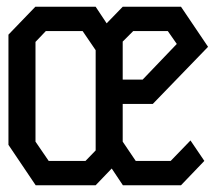

<svg xmlns="http://www.w3.org/2000/svg" viewBox="-20 -548 640 568"><path d="M84.5 -528 5 -445.5V-119.5L85.5 0H263L310.5 -49.5L343.5 0H515.5L584.5 -72L543.5 -132.5L485 -72H381.5L343 -129V-240.5H432L595.5 -409.5L515.5 -528H343L295.5 -479L263 -528ZM85 -129V-424L115.5 -456H224.5L263 -399.5V-103L233 -72H124ZM343 -425 374 -456H476.5L503 -418L402 -312.5H343Z"/></svg>

Font: Kode Mono
Style: Regular
Weight: 400
Monospace: yes
Designer: Isa Ozler
Foundry: Kadena LLC
Version: Version 1.000;gftools[0.9.28]